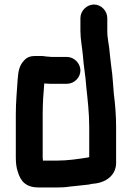

<svg xmlns="http://www.w3.org/2000/svg" viewBox="-20 -788 584 850"><path d="M276 -536H213C208 -536 202 -536 197 -537C183 -537 172 -541 158 -540H132C114 -540 99 -534 88 -522C65 -498 61 -474 58 -434C55 -383 50 -338 50 -282V-93C50 -68 52 -47 59 -27C72 17 97 42 152 42H232C252 42 272 41 289 38L309 36C323 35 342 32 355 31L373 29C385 26 392 25 405 24C452 17 494 -14 494 -67V-226C494 -276 490 -327 484 -372C480 -413 479 -453 473 -490L469 -524C468 -534 467 -543 466 -551C464 -586 455 -615 455 -650V-708C455 -740 428 -768 396 -768C364 -768 336 -740 336 -708V-652C336 -613 344 -578 347 -542C350 -496 359 -451 362 -403C368 -347 375 -288 375 -226V-92C372 -92 371 -92 370 -91C326 -84 280 -77 232 -77H170V-81C169 -85 169 -89 169 -93V-282C169 -331 172 -375 176 -419C179 -418 183 -418 186 -418C195 -417 204 -417 213 -417H276C308 -417 336 -444 336 -476C336 -508 308 -536 276 -536Z"/></svg>

Font: Electronic
Style: Nord
Weight: 900
Version: Version 1.011